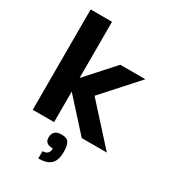

<svg xmlns="http://www.w3.org/2000/svg" viewBox="-222 -811 1032 1160"><g transform="rotate(30 293.5 -231.0)"><path d="M209 -700V-308L382 -500H557L341 -260L577 0H402L209 -213V0H60V-700ZM288 42Q326 42 338 64Q350 86 350 126Q350 185 323 211.5Q296 238 236 238V187Q282 187 282 142Q226 142 226 97Q226 42 288 42Z"/></g></svg>

Font: Fivo Sans
Style: Regular
Weight: 700
Designer: Alexander Slobzheninov
Foundry: Alexander Slobzheninov
Version: 1.0